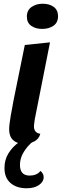

<svg xmlns="http://www.w3.org/2000/svg" viewBox="-20 -751 331 1029"><path d="M108 20Q72 20 50.5 0Q29 -20 29 -57Q29 -70 31.5 -90.5Q34 -111 38 -133.5Q42 -156 46 -176.5Q50 -197 52 -210L113 -510L248 -524L167 -115Q166 -107 164 -94.5Q162 -82 162 -73Q162 -57 170.5 -46.5Q179 -36 196 -34Q189 -6 163.5 7Q138 20 108 20ZM206 -596Q171 -596 147.5 -612.5Q124 -629 124 -662Q124 -696 149 -713.5Q174 -731 209 -731Q245 -731 268 -714Q291 -697 291 -664Q291 -630 266.5 -613Q242 -596 206 -596ZM123 258Q69 258 36.5 230Q4 202 4 149Q4 105 25.5 70.5Q47 36 80 12.5Q113 -11 147 -22L183 -18V-11Q141 14 114 53Q87 92 87 133Q87 190 139 190Q157 190 172 184Q187 178 197 165Q205 172 209.5 180Q214 188 214 199Q214 223 189 240.5Q164 258 123 258Z"/></svg>

Font: Sansita Swashed Light Medium
Style: Regular
Weight: 500
Version: Version 1.003